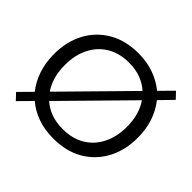

<svg xmlns="http://www.w3.org/2000/svg" viewBox="-157 -881 1095 1095"><g transform="rotate(45 390.0 -334.0)"><path d="M88 10 52 -28 127 -104Q91 -149 71.5 -207Q52 -265 52 -334Q52 -434 93 -511.5Q134 -589 210 -633.5Q286 -678 390 -678Q459 -678 516 -657.5Q573 -637 616 -601L692 -678L728 -640L653 -563Q689 -518 708.5 -460Q728 -402 728 -334Q728 -234 687 -156.5Q646 -79 570.5 -34.5Q495 10 390 10Q320 10 263.5 -10Q207 -30 164 -67ZM390 -66Q467 -66 523 -99.5Q579 -133 609.5 -193.5Q640 -254 640 -334Q640 -384 628 -426.5Q616 -469 593 -502L222 -125Q254 -96 296 -81Q338 -66 390 -66ZM187 -165 558 -542Q526 -571 484 -586.5Q442 -602 390 -602Q313 -602 257 -568.5Q201 -535 170.5 -474.5Q140 -414 140 -334Q140 -233 187 -165Z"/></g></svg>

Font: Gantari
Style: Regular
Weight: 400
Designer: Anugrah Pasau
Foundry: Lafontype
Version: Version 1.000; ttfautohint (v1.8.3)